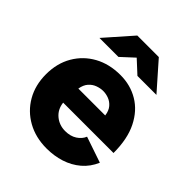

<svg xmlns="http://www.w3.org/2000/svg" viewBox="-202 -833 965 965"><g transform="rotate(45 280.5 -350.0)"><path d="M291 12Q213 12 153 -21.5Q93 -55 59 -114Q25 -173 25 -250Q25 -328 59.5 -387Q94 -446 154 -479Q214 -512 293 -512Q364 -512 421 -478Q478 -444 511.5 -377Q545 -310 545 -210H187Q192 -167 222.5 -141.5Q253 -116 295 -116Q332 -116 357.5 -132.5Q383 -149 393 -174L531 -127Q511 -80 474.5 -49Q438 -18 391 -3Q344 12 291 12ZM191 -314H382Q378 -344 363 -361.5Q348 -379 328 -386.5Q308 -394 288 -394Q269 -394 248 -386.5Q227 -379 211.5 -361.5Q196 -344 191 -314ZM356 -569 213 -701V-712H365L491 -569ZM86 -569 212 -712H364V-701L221 -569Z"/></g></svg>

Font: Figtree ExtraBold
Style: Regular
Weight: 800
Designer: Erik Kennedy
Foundry: Erik Kennedy
Version: Version 2.002